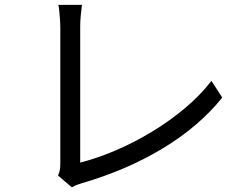

<svg xmlns="http://www.w3.org/2000/svg" viewBox="-20 -764 1040 801"><path d="M222.1 -31.8Q227.6 -43.8 229.6 -54.9Q231.6 -66.1 231.6 -80.8Q231.6 -96.3 231.6 -137.4Q231.6 -178.4 231.6 -235Q231.6 -291.7 231.6 -354.3Q231.6 -417 231.6 -476.5Q231.6 -536 231.6 -582.6Q231.6 -629.2 231.6 -652.5Q231.6 -666 230.2 -683.8Q228.8 -701.6 227.2 -718.1Q225.6 -734.5 223.5 -743.8H322Q319.4 -725.6 317 -700.1Q314.6 -674.6 314.6 -653.1Q314.6 -632.6 314.6 -594.8Q314.6 -556.9 314.6 -508.3Q314.6 -459.6 314.6 -406Q314.6 -352.5 314.6 -300.5Q314.6 -248.5 314.6 -203.9Q314.6 -159.2 314.6 -128Q314.6 -96.8 314.6 -85.7Q386.7 -104 463.2 -136.8Q539.7 -169.6 613.5 -214.2Q687.3 -258.9 751.4 -312.5Q815.5 -366.2 862.1 -426.6L907.2 -356.9Q809.8 -236 659.3 -145.1Q508.8 -54.3 321.9 0.2Q314 2.4 302.8 6.6Q291.6 10.9 279.8 17.6Z"/></svg>

Font: Noto Sans KR Thin
Style: Regular
Weight: 100
Designer: Ryoko NISHIZUKA 西塚涼子 (kana, bopomofo & ideographs); Paul D. Hunt (Latin, Greek & Cyrillic); Sandoll Communications 산돌커뮤니
Foundry: Adobe
Version: Version 2.004-H2;hotconv 1.0.118;makeotfexe 2.5.65603